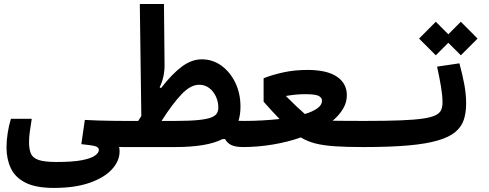

<svg xmlns="http://www.w3.org/2000/svg" viewBox="-20 -713 2384 936"><path d="M242.7 203.1Q154.8 203.1 104.2 177.5Q53.7 151.9 32.7 106.9Q11.7 62 11.7 4.9Q11.7 -26.4 17.3 -63.5Q22.9 -100.6 33.2 -133.8H134.8Q129.4 -98.1 125.5 -72.5Q121.6 -46.9 121.6 -20Q121.6 14.2 130.6 35.6Q139.6 57.1 168.5 66.9Q197.3 76.7 255.9 76.7Q334.5 76.7 379.4 67.9Q424.3 59.1 443.1 45.4Q461.9 31.7 461.9 18.1Q461.9 5.4 445.8 0.2Q429.7 -4.9 376.5 -10.3L393.6 -128.4Q423.3 -126.5 458.5 -125.5Q493.7 -124.5 527.3 -124Q561 -123.5 585.9 -123.5Q612.3 -123.5 624 -105.7Q635.7 -87.9 635.7 -61Q635.7 -31.7 621.6 -13.9Q607.4 3.9 580.1 3.9Q570.8 3.9 560.5 3.4Q563 13.2 563 24.4Q563 71.8 525.6 112.5Q488.3 153.3 416.7 178.2Q345.2 203.1 242.7 203.1Z M1166 3.9Q1129.4 3.9 1108.9 -5.4Q1088.4 -14.6 1077.1 -35.2H1065.4Q989.7 3.9 833 3.9H578.1L585.9 -123.5H653.8Q661.6 -135.7 668.9 -147.5L661.6 -693.4H779.3L782.2 -397.5Q782.7 -336.9 758.3 -287.6L764.6 -283.2Q820.3 -354.5 867.7 -389.2Q915 -423.8 963.4 -423.8Q1017.1 -423.8 1059.8 -392.6Q1102.5 -361.3 1127.4 -309.3Q1152.3 -257.3 1152.3 -193.8Q1152.3 -154.3 1142.6 -124Q1155.8 -123.5 1171.9 -123.5Q1191.4 -123.5 1200.4 -110.8Q1209.5 -98.1 1209.5 -67.9Q1209.5 -30.8 1197.8 -13.4Q1186 3.9 1166 3.9ZM767.6 -123.5H834.5Q903.3 -123.5 945.3 -127.7Q987.3 -131.8 1008.5 -139.9Q1029.8 -147.9 1037.1 -160.2Q1044.4 -172.4 1044.4 -188.5Q1044.4 -215.8 1033 -241.5Q1021.5 -267.1 1000.5 -283.4Q979.5 -299.8 950.7 -299.8Q909.2 -299.8 865 -253.4Q820.8 -207 767.6 -123.5Z M1164.1 3.9 1171.9 -123.5Q1215.3 -123.5 1258.8 -126Q1302.2 -128.4 1342.8 -132.8Q1324.7 -151.4 1305.9 -171.9Q1287.1 -192.4 1265.1 -217.3V-331.5Q1307.6 -348.6 1362.3 -360.4Q1417 -372.1 1479.5 -372.1Q1574.2 -372.1 1622.6 -339.1Q1670.9 -306.2 1670.9 -248.5Q1670.9 -213.9 1652.3 -182.6Q1633.8 -151.4 1601.6 -124.5Q1629.9 -124 1668.7 -123.8Q1707.5 -123.5 1758.8 -123.5Q1797.4 -123.5 1806.9 -108.6Q1816.4 -93.8 1816.4 -62Q1816.4 -24.9 1803.5 -10.5Q1790.5 3.9 1751 3.9Q1667.5 3.9 1611.3 0Q1555.2 -3.9 1516.6 -13.9Q1478 -23.9 1446.8 -43Q1382.3 -20.5 1309.3 -8.3Q1236.3 3.9 1164.1 3.9ZM1466.3 -157.2Q1504.9 -168.9 1527.3 -185.1Q1549.8 -201.2 1549.8 -222.2Q1549.8 -236.3 1534.2 -245.1Q1518.6 -253.9 1467.8 -253.9Q1442.9 -253.9 1419.2 -251.5Q1395.5 -249 1373.5 -245.1Q1405.8 -212.9 1425.5 -194.1Q1445.3 -175.3 1466.3 -157.2Z M1752 3.9Q1739.7 3.9 1734.1 -12.5Q1728.5 -28.8 1728.5 -66.4Q1728.5 -100.6 1737.8 -112.1Q1747.1 -123.5 1757.8 -123.5Q1862.8 -123.5 1931.9 -126.2Q2001 -128.9 2042.5 -135Q2084 -141.1 2104.2 -151.6Q2124.5 -162.1 2130.9 -177.5Q2137.2 -192.9 2137.2 -214.4Q2137.2 -246.1 2130.1 -289.3Q2123 -332.5 2110.8 -388.2L2219.7 -404.3Q2235.4 -345.7 2243.9 -299.3Q2252.4 -252.9 2252.4 -208.5Q2252.4 -164.1 2241.2 -129.6Q2230 -95.2 2200 -69.8Q2169.9 -44.4 2114 -28.1Q2058.1 -11.7 1969.5 -3.9Q1880.9 3.9 1752 3.9ZM2226.6 -443.4 2165.5 -504.4 2104.5 -443.4 2022.9 -524.9 2104.5 -606.9 2165.5 -545.9 2226.6 -606.9 2308.1 -524.9Z"/></svg>

Font: Cascadia Code SemiBold
Style: Regular
Weight: 600
Monospace: yes
Designer: Aaron Bell
Foundry: Saja Typeworks
Version: Version 2404.023; ttfautohint (v1.8.4)